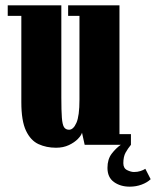

<svg xmlns="http://www.w3.org/2000/svg" viewBox="-20 -543 585 720"><path d="M190 11Q154 11 124.5 -2.5Q95 -16 77.5 -52.8Q60 -89.5 60 -160V-483.5H9V-523H210V-177.5Q210 -128 212 -101.8Q214 -75.5 220.2 -66Q226.5 -56.5 239 -56.5Q255 -56.5 266.5 -82.2Q278 -108 278 -169V-483.5H235.5V-523H428V-40H471V0Q459.5 14 451 29.2Q442.5 44.5 442.5 69Q442.5 88 456.8 95Q471 102 482.5 102Q495.5 102 506.5 98.5Q517.5 95 525 90L545 129Q532 141.5 511.2 149.2Q490.5 157 466.5 157Q431.5 157 407.2 139.5Q383 122 383 86.5Q383 54 399 33.2Q415 12.5 433 0H297.5L287.5 -45.5Q285 -35.5 272.2 -22.2Q259.5 -9 238.5 1Q217.5 11 190 11Z"/></svg>

Font: Imbue 10pt Black
Style: Regular
Weight: 900
Designer: Tyler Finck
Foundry: Etcetera Type Company
Version: Version 1.102; ttfautohint (v1.8.3)